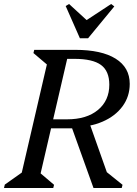

<svg xmlns="http://www.w3.org/2000/svg" viewBox="-45 -939 686 959"><path d="M-25 0 -21 -17 95 -99 55 -39 197 -651 221 -590 122 -674 126 -690H301L150 -39L126 -100L225 -16L221 0ZM422 0 304 -329 398 -335 512 -13 450 -110 567 -16 563 0ZM187 -298V-343H290Q388 -343 444.5 -390Q501 -437 501 -516Q501 -584 459.5 -614.5Q418 -645 327 -645H234V-690H331Q462 -690 532.5 -646Q603 -602 603 -520Q603 -457 567 -408Q531 -359 467.5 -331.5Q404 -304 321 -304V-298ZM354 -748 283 -909 300 -919 396 -831H376L510 -919L526 -907L395 -748Z"/></svg>

Font: Platypi Light
Style: Italic
Weight: 300
Italic angle: -13°
Designer: David Sargent
Foundry: Bolt Cutter Type
Version: Version 1.200